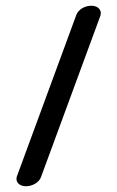

<svg xmlns="http://www.w3.org/2000/svg" viewBox="-20 -643 408 668"><path d="M329.3 -588.3C334.1 -602.7 326.6 -616 312.1 -620.8C307.8 -622.3 303 -623 297.8 -623C275.4 -623 253.3 -610.5 245.8 -591.8C245.6 -591.4 38.9 -29.8 38.9 -29.7C33.8 -15.8 41.1 -2.7 55.1 2.5C59.6 4.1 64.7 5 70.3 5C93 5 115.9 -8.6 122.4 -26.3Z"/></svg>

Font: Hi.
Style: Bold
Weight: 400
Designer: Mew Too, Robert Jablonski
Foundry: Cannot Into Space Fonts
Version: Version 1.996